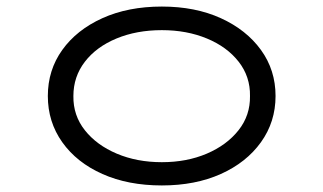

<svg xmlns="http://www.w3.org/2000/svg" viewBox="-20 -556 987 586"><path d="M474 10Q371 10 292.5 -25Q214 -60 170 -122Q126 -184 126 -263Q126 -342 170 -403.5Q214 -465 292.5 -500.5Q371 -536 474 -536Q576 -536 654 -500.5Q732 -465 776.5 -403.5Q821 -342 821 -263Q821 -184 776.5 -122Q732 -60 654 -25Q576 10 474 10ZM474 -61Q550 -61 611 -87Q672 -113 708 -158.5Q744 -204 743 -263Q744 -322 708.5 -367.5Q673 -413 611.5 -438.5Q550 -464 474 -464Q397 -464 335.5 -438.5Q274 -413 239 -367.5Q204 -322 204 -263Q203 -204 239 -158.5Q275 -113 336.5 -87Q398 -61 474 -61Z"/></svg>

Font: Lexend Zetta Light
Style: Regular
Weight: 300
Designer: Bonnie Shaver-Troup, Thomas Jockin
Foundry: Lexend
Version: Version 1.007